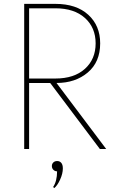

<svg xmlns="http://www.w3.org/2000/svg" viewBox="-20 -770 602 992"><path d="M105 -750H266.1Q374.5 -750 436 -693.8Q497.6 -637.7 497.6 -545.9Q497.6 -449.7 433.6 -395.5Q369.6 -341.3 272 -341.3L528.8 0H496.1L239.3 -341.3H130.4V0H105ZM266.1 -727.1H130.4V-364.3H266.1Q363.3 -364.3 418.7 -414.3Q474.1 -464.4 474.1 -545.9Q474.1 -627.4 418.7 -677.2Q363.3 -727.1 266.1 -727.1ZM274.9 115.2Q263.7 115.2 255.9 107.4Q248 99.6 248 87.9Q248 76.7 255.6 69.3Q263.2 62 275.4 62Q288.6 62 296.6 71.5Q304.7 81.1 304.7 100.1Q304.7 127 290.5 158Q276.4 189 260.3 201.7L254.4 196.3Q274.9 166 274.9 115.2Z"/></svg>

Font: Spartan MB Thin
Style: Regular
Weight: 100
Designer: Matt Bailey, Mirko Velimirovic
Foundry: Matt Bailey
Version: Version 1.005